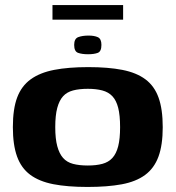

<svg xmlns="http://www.w3.org/2000/svg" viewBox="-20 -734 696 761"><path d="M327 7Q247 7 191 -4Q135 -15 99.5 -41.5Q64 -68 47.5 -114Q31 -160 31 -230Q31 -302 48 -347.5Q65 -393 101.5 -419.5Q138 -446 194.5 -457Q251 -468 330 -468Q409 -468 465 -457Q521 -446 556.5 -419.5Q592 -393 608.5 -347Q625 -301 625 -230Q625 -159 608 -113Q591 -67 555 -40.5Q519 -14 462.5 -3.5Q406 7 327 7ZM328 -78Q361 -78 385.5 -84.5Q410 -91 425.5 -108Q441 -125 448.5 -154.5Q456 -184 456 -230Q456 -277 448.5 -306.5Q441 -336 425.5 -352.5Q410 -369 385.5 -375.5Q361 -382 328 -382Q294 -382 269.5 -375.5Q245 -369 230 -352.5Q215 -336 207 -306.5Q199 -277 199 -230Q199 -184 207 -154.5Q215 -125 230 -108Q245 -91 269.5 -84.5Q294 -78 328 -78ZM329 -519Q305 -519 289.5 -524.5Q274 -530 274 -556Q274 -581 290.5 -587Q307 -593 331 -593Q354 -593 368 -586.5Q382 -580 382 -556Q382 -530 367.5 -524.5Q353 -519 329 -519ZM188 -656V-714H468V-656Z"/></svg>

Font: r_Genos
Style: Bold
Weight: 700
Designer: Robert E. Leuschke
Foundry: Robert E. Leuschke
Version: Version 2.000;June 29, 2024;FontCreator 14.0.0.2814 32-bit